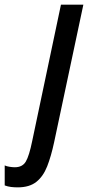

<svg xmlns="http://www.w3.org/2000/svg" viewBox="-148 -560 376 820"><path d="M-72.3 240.2Q-87.4 240.2 -101.1 238.5Q-114.7 236.8 -127.9 231.9V146.5Q-119.6 150.4 -107.2 152.3Q-94.7 154.3 -84.5 154.3Q-52.2 154.3 -37.8 130.1Q-23.4 106 -10.3 41.5L112.3 -540H208L83 48.3Q70.3 107.4 53.5 150.4Q36.6 193.4 7.1 216.8Q-22.5 240.2 -72.3 240.2Z"/></svg>

Font: Open Sans Condensed SemiBold
Style: Italic
Weight: 600
Width: 3
Italic angle: -12°
Designer: Monotype Design Team
Foundry: Monotype Imaging Inc.
Version: Version 3.000; ttfautohint (v1.8.4)